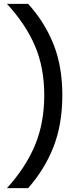

<svg xmlns="http://www.w3.org/2000/svg" viewBox="-20 -796 416 998"><path d="M210 -301Q210 -445 161.5 -558Q113 -671 16 -776H126Q211 -683 257.5 -567.5Q304 -452 304 -301Q304 -150 258 -32.5Q212 85 126 182H16Q114 74 162 -41.5Q210 -157 210 -301Z"/></svg>

Font: Sora-SIA
Style: Regular
Weight: 400
Designer: Jonathan Barnbrook, Julián Moncada
Foundry: Barnbrook Fonts
Version: Version 2.000